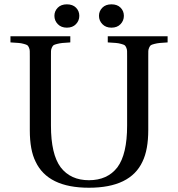

<svg xmlns="http://www.w3.org/2000/svg" viewBox="-20 -861 831 896"><path d="M233.9 -787.1Q233.9 -809.1 249.5 -825Q265.1 -840.8 292 -840.8Q319.3 -840.8 334.7 -825.2Q350.1 -809.6 350.1 -787.1Q350.1 -764.6 334.5 -748.3Q318.8 -731.9 292 -731.9Q265.6 -731.9 249.8 -748.3Q233.9 -764.6 233.9 -787.1ZM441.9 -787.1Q441.9 -809.1 457.5 -825Q473.1 -840.8 500 -840.8Q527.3 -840.8 542.7 -825.2Q558.1 -809.6 558.1 -787.1Q558.1 -764.6 542.5 -748.3Q526.9 -731.9 500 -731.9Q473.6 -731.9 457.8 -748.3Q441.9 -764.6 441.9 -787.1ZM28.8 -663.1V-691.9H308.1V-663.1Q282.7 -661.6 270.8 -660.4Q258.8 -659.2 246.3 -656Q233.9 -652.8 230 -650.1Q226.1 -647.5 222.2 -639.2Q218.3 -630.9 218 -623Q217.8 -615.2 217.8 -599.1V-274.9Q217.8 -141.1 263.2 -80.1Q309.6 -20 395 -20Q481.4 -20 527.8 -80.1Q573.2 -141.1 573.2 -274.9V-599.1Q573.2 -615.2 573 -623Q572.8 -630.9 569.1 -639.2Q565.4 -647.5 561.5 -650.1Q557.6 -652.8 545.2 -656.2Q532.7 -659.7 520.5 -660.6Q508.3 -661.6 482.9 -663.1V-691.9H762.2V-663.1Q736.8 -661.6 724.9 -660.4Q712.9 -659.2 700.4 -656Q688 -652.8 684.1 -650.1Q680.2 -647.5 676.3 -639.2Q672.4 -630.9 672.1 -623Q671.9 -615.2 671.9 -599.1V-254.9Q671.9 -162.1 645 -106.9Q588.4 15.1 395 15.1Q203.1 15.1 146 -106.9Q119.1 -160.6 119.1 -252.9V-599.1Q119.1 -615.2 118.9 -623Q118.7 -630.9 115 -639.2Q111.3 -647.5 107.4 -650.1Q103.5 -652.8 91.1 -656.2Q78.6 -659.7 66.4 -660.6Q54.2 -661.6 28.8 -663.1Z"/></svg>

Font: Heuristica
Style: Regular
Weight: 400
Version: Version 1.0.2